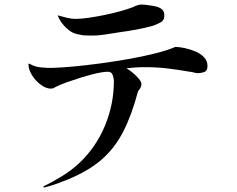

<svg xmlns="http://www.w3.org/2000/svg" viewBox="-20 -749 1040 843"><path d="M891 -459Q891 -437 874.5 -432Q858 -427 844 -428Q841 -428 835.5 -429.5Q830 -431 826 -432Q762 -443 711 -449Q660 -455 598 -454Q587 -454 570 -452.5Q553 -451 535 -449Q545 -444 560.5 -431.5Q576 -419 588.5 -404.5Q601 -390 601 -379Q601 -370 596 -362Q591 -354 586 -348Q559 -246 522 -173Q485 -100 427.5 -49.5Q370 1 278 39Q256 48 231 57Q206 66 176 74Q172 75 171 72Q170 69 173 68Q211 50 253 24Q295 -2 328 -33Q402 -103 441 -197.5Q480 -292 480 -393Q480 -404 475 -419Q470 -434 454 -434Q429 -434 383 -422Q337 -410 295 -395Q248 -380 220 -365Q216 -363 215 -362Q214 -362 213 -361.5Q212 -361 211 -361Q209 -360 203 -360Q182 -360 159 -377Q136 -394 120.5 -419Q105 -444 105 -467Q105 -471 110 -469Q131 -456 160 -453Q189 -450 212 -451Q248 -452 302.5 -457Q357 -462 420 -470.5Q483 -479 545.5 -490Q608 -501 661.5 -514.5Q715 -528 750 -543Q767 -543 790.5 -538Q814 -533 837 -523.5Q860 -514 875.5 -498Q891 -482 891 -459ZM701 -674Q700 -658 682 -649Q664 -640 652 -636Q616 -626 578 -619Q540 -612 502 -607Q489 -605 474 -602.5Q459 -600 445 -598Q431 -596 417 -594.5Q403 -593 389 -593Q378 -593 367 -593Q356 -593 345 -594Q335 -596 324.5 -598Q314 -600 303 -604Q283 -613 262.5 -635Q242 -657 234 -680Q234 -683 236 -681Q253 -676 273.5 -671Q294 -666 312 -666Q336 -666 370 -671Q404 -676 440.5 -683.5Q477 -691 509 -700Q541 -709 562 -717Q567 -719 573 -722Q579 -725 584 -726Q595 -729 599 -729Q607 -729 613 -728.5Q619 -728 627 -727Q635 -726 650.5 -723.5Q666 -721 673 -718Q688 -713 695.5 -703Q703 -693 701 -674Z"/></svg>

Font: Kaisei Tokumin
Style: Regular
Weight: 400
Designer: Font-Kai, 金井和夫
Foundry: KAZUO KANAI
Version: Version 5.003